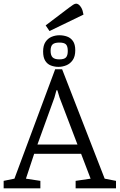

<svg xmlns="http://www.w3.org/2000/svg" viewBox="-31 -1031 655 1051"><path d="M-11 0V-41L48 -53L271 -652H309L542 -53L604 -41V0H383V-41L465 -53L413 -189H156L111 -53L190 -41V0ZM174 -240H393L295 -497L283 -537H278L267 -497ZM289 -665Q267 -665 247.5 -672.5Q228 -680 216.5 -698.5Q205 -717 205 -749Q205 -782 218 -801.5Q231 -821 251.5 -829.5Q272 -838 294 -838Q316 -838 336 -831Q356 -824 368.5 -806Q381 -788 381 -756Q381 -722 367 -702Q353 -682 332 -673.5Q311 -665 289 -665ZM294 -706Q320 -706 330 -716.5Q340 -727 340 -752Q340 -778 330 -788Q320 -798 294 -798Q268 -798 257 -788Q246 -778 246 -753Q246 -728 257 -717Q268 -706 294 -706ZM240 -861 219 -892 347 -989Q360 -999 369.5 -1005Q379 -1011 386 -1011Q392 -1011 399.5 -1006Q407 -1001 414.5 -988Q422 -975 426 -951Z"/></svg>

Font: Faustina Light
Style: Regular
Weight: 300
Designer: Alfonso Garcia
Foundry: http://www.omnibus-type.com
Version: Version 1.200